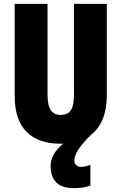

<svg xmlns="http://www.w3.org/2000/svg" viewBox="-20 -734 628 994"><path d="M365 97Q365 113 375 121.5Q385 130 399 130Q409 130 425 126.5Q441 123 448 119V227Q430 234 406.5 237Q383 240 363 240Q299 240 270.5 209.5Q242 179 242 127Q242 96 257 67.5Q272 39 307 10Q300 10 292 10Q178 10 117 -52Q56 -114 56 -238V-714H226V-246Q226 -188 243 -163.5Q260 -139 294 -139Q330 -139 346.5 -163Q363 -187 363 -247V-714H533V-242Q533 -100 452 -37Q404 11 384.5 42Q365 73 365 97Z"/></svg>

Font: Noto Sans Sinhala UI ExtraCondensed Black
Style: Regular
Weight: 900
Width: 2
Designer: Jelle Bosma - Monotype Design Team
Foundry: Monotype Imaging Inc.
Version: Version 2.006; ttfautohint (v1.8.4.7-5d5b)